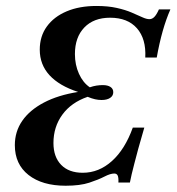

<svg xmlns="http://www.w3.org/2000/svg" viewBox="-20 -602 583 634"><path d="M196.8 11.3Q119.4 11.3 74.2 -24.2Q29 -59.7 29 -122.6Q29 -167.7 53.6 -203.2Q78.2 -238.7 125 -263.3Q171.8 -287.9 237.9 -298.4Q175.8 -318.5 143.5 -353.6Q111.3 -388.7 111.3 -437.9Q111.3 -482.3 134.7 -514.5Q158.1 -546.8 200 -564.5Q241.9 -582.3 298.4 -582.3Q337.1 -582.3 365.7 -575.8Q394.4 -569.4 414.9 -560.5Q435.5 -551.6 449.6 -545.2Q463.7 -538.7 473.4 -538.7Q482.3 -538.7 489.5 -546Q496.8 -553.2 504.8 -571H542.7Q514.5 -507.3 497.6 -412.1H459.7Q462.9 -473.4 432.3 -508.5Q401.6 -543.5 343.5 -543.5Q289.5 -543.5 258.5 -511.3Q227.4 -479 227.4 -423.4Q227.4 -387.9 240.7 -358.5Q254 -329 276.6 -313.7Q287.9 -317.7 298.8 -319.4Q309.7 -321 319.4 -321Q335.5 -321 344.8 -314.9Q354 -308.9 354 -297.6Q354 -285.5 343.5 -278.6Q333.1 -271.8 315.3 -271.8Q304.8 -271.8 294 -274.2Q283.1 -276.6 269.4 -282.3Q215.3 -263.7 185.9 -223.4Q156.5 -183.1 156.5 -129.8Q156.5 -83.9 181.9 -57.7Q207.3 -31.5 253.2 -31.5Q306.5 -31.5 349.6 -70.2Q392.7 -108.9 418.5 -180.6H456.5Q444.4 -139.5 436.7 -111.3Q429 -83.1 423.8 -62.5Q418.5 -41.9 414.9 -27Q411.3 -12.1 408.9 0.8H371Q371.8 -16.1 368.5 -22.6Q365.3 -29 357.3 -29Q344.4 -29 325 -19Q305.6 -8.9 275 1.2Q244.4 11.3 196.8 11.3Z"/></svg>

Font: Playfair 9pt
Style: Bold Italic
Weight: 700
Italic angle: -15.6°
Designer: Claus Eggers Sørensen
Foundry: Claus Eggers Sørensen
Version: Version 2.203